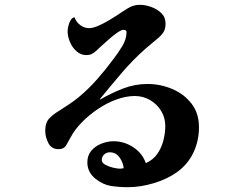

<svg xmlns="http://www.w3.org/2000/svg" viewBox="-20 -756 1040 798"><path d="M494 -57Q492 -80 477 -101.5Q462 -123 436 -123Q423 -123 413 -114Q403 -105 403 -91Q403 -79 418 -71Q433 -63 450.5 -59Q468 -55 477 -55Q482 -55 486 -55.5Q490 -56 494 -57ZM807 -227Q807 -171 784 -122Q761 -73 715 -40Q674 -11 618.5 5.5Q563 22 513 22Q475 22 442 17Q409 12 378 -12Q343 -40 343 -81Q343 -110 359.5 -129.5Q376 -149 401.5 -159Q427 -169 452 -169Q496 -169 534 -144Q572 -119 586 -78Q616 -91 633.5 -116Q651 -141 659 -172Q667 -203 667 -232Q667 -267 649.5 -295.5Q632 -324 603 -340.5Q574 -357 540 -357Q504 -357 464 -342.5Q424 -328 387 -303Q350 -278 320.5 -248Q291 -218 274 -186Q265 -170 255.5 -153Q246 -136 223 -136Q194 -136 181 -161.5Q168 -187 168 -212Q168 -246 184.5 -263.5Q201 -281 228 -297Q248 -310 268.5 -323.5Q289 -337 307 -352Q348 -386 384 -427Q420 -468 451 -510Q469 -533 487.5 -563Q506 -593 506 -623Q506 -628 502 -630Q498 -632 493 -632Q485 -632 468.5 -621Q452 -610 434 -594Q416 -578 400.5 -564Q385 -550 379 -544Q370 -536 361 -531.5Q352 -527 339 -527Q316 -527 298 -543Q280 -559 270.5 -582Q261 -605 261 -626Q261 -634 264 -647.5Q267 -661 273.5 -672Q280 -683 290 -684Q296 -665 313 -652Q330 -639 351 -639Q366 -639 389 -649Q412 -659 434.5 -672.5Q457 -686 469 -694Q489 -708 512 -722Q535 -736 561 -736Q583 -736 607.5 -727.5Q632 -719 650 -702Q668 -685 668 -659Q668 -639 662 -627Q656 -615 641 -601Q627 -589 612.5 -577Q598 -565 584 -553Q532 -507 485.5 -452.5Q439 -398 395 -344L396 -342Q440 -368 490 -387.5Q540 -407 593 -407Q646 -407 695 -386.5Q744 -366 775.5 -326Q807 -286 807 -227Z"/></svg>

Font: Kaisei Tokumin
Style: Bold
Weight: 700
Designer: Font-Kai, 金井和夫
Foundry: KAZUO KANAI
Version: Version 5.003